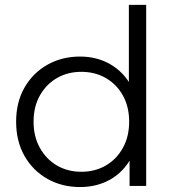

<svg xmlns="http://www.w3.org/2000/svg" viewBox="-20 -762 718 787"><path d="M308.4 4.7Q233.4 4.7 173.9 -29.1Q114.3 -62.9 80.2 -123.2Q46.1 -183.6 46.1 -263Q46.1 -342.8 80.2 -402.7Q114.3 -462.6 173.9 -496.4Q233.4 -530.2 308.4 -530.2Q376.6 -530.2 431.4 -499Q486.3 -467.7 518.8 -408.4Q551.3 -349 551.3 -263Q551.3 -177.9 519.4 -117.8Q487.4 -57.8 432.6 -26.5Q377.7 4.7 308.4 4.7ZM313.5 -57.9Q369.3 -57.9 413.6 -83.5Q457.9 -109.2 483.6 -155.7Q509.4 -202.2 509.4 -263Q509.4 -324.8 483.6 -370.8Q457.9 -416.8 413.6 -442.2Q369.3 -467.6 313.5 -467.6Q257.7 -467.6 213.6 -442.2Q169.6 -416.8 143.6 -370.8Q117.6 -324.8 117.6 -263Q117.6 -202.2 143.6 -155.7Q169.6 -109.2 213.6 -83.5Q257.7 -57.9 313.5 -57.9ZM511.1 0V-158.3L518.2 -264L508.2 -369.7V-742H579.2V0Z"/></svg>

Font: Montserrat Alternates Thin
Style: Regular
Weight: 100
Designer: Julieta Ulanovsky
Foundry: Julieta Ulanovsky
Version: Version 9.000